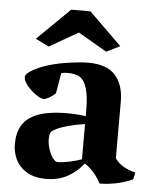

<svg xmlns="http://www.w3.org/2000/svg" viewBox="-51 -729 631 785"><g transform="rotate(5 264.5 -337.0)"><path d="M102.1 -242.2Q126.5 -252.9 159.4 -257.8Q192.4 -262.7 227.5 -262.7Q273.9 -262.7 306.6 -257.3V-283.7Q306.6 -390.1 268.6 -415.5Q260.3 -421.4 246.3 -424.3Q232.4 -427.2 217.3 -427.2Q204.1 -427.2 191.4 -423.8L177.2 -339.8Q166.5 -329.1 151.9 -320.8Q137.2 -312.5 128.9 -312.5Q117.2 -312.5 96.7 -326.7Q76.2 -340.8 60.3 -360.1Q44.4 -379.4 44.4 -394.5Q44.4 -406.7 64.9 -419.9Q85.4 -433.1 109.9 -442.4Q152.8 -459 208.7 -467.5Q264.6 -476.1 298.3 -476.1Q375.5 -476.1 409.9 -436.5Q444.3 -397 444.3 -329.1V-96.7Q457.5 -77.6 478.3 -65.2Q499 -52.7 528.8 -45.4L522.5 -17.1Q462.9 10.7 387.2 12.2Q373.5 -12.7 357.7 -31.2Q341.8 -49.8 319.8 -64.5Q294.4 -30.8 256.1 -9.3Q217.8 12.2 167 12.2Q117.7 12.2 86.4 -7.3Q55.2 -26.9 41.5 -56.6Q27.8 -86.4 27.8 -117.7Q27.8 -164.6 45.7 -194.8Q63.5 -225.1 102.1 -242.2ZM210 -60.5Q229 -60.5 258.5 -66.9Q288.1 -73.2 306.6 -80.6V-225.1Q267.6 -219.2 238.3 -211.2Q209 -203.1 192.1 -194.8Q175.3 -186.5 170.9 -181.2Q164.1 -171.9 164.1 -149.9Q164.1 -127.9 173.6 -102.5Q183.1 -77.1 195.3 -66.4Q200.7 -60.5 210 -60.5ZM131.3 -527.8 75.7 -554.7 209.5 -686H288.6L422.4 -554.7L366.7 -527.3L249 -595.7Z"/></g></svg>

Font: Vesper Libre
Style: Bold
Weight: 700
Designer: Robert Keller & Kimya Gandhi
Foundry: Mota Italic
Version: Version 1.058